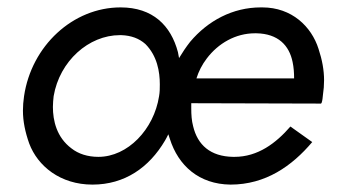

<svg xmlns="http://www.w3.org/2000/svg" viewBox="-20 -490 913 519"><path d="M45 -230C43 -217 42 -203 42 -191C42 -162 48 -133 59 -102C82 -41 143 9 230 9C317 9 383 -37 426 -110C429 -115 432 -121 435 -127C436 -123 438 -119 439 -115C462 -42 518 8 603 9C698 9 769 -41 824 -106L765 -148C726 -103 677 -66 614 -66C613 -66 611 -66 610 -66C549 -67 514 -98 502 -149C498 -164 497 -180 497 -197C497 -201 497 -206 497 -211L848 -210V-211H849C852 -219 852 -226 853 -234C855 -247 856 -260 856 -273C856 -300 851 -328 841 -358C822 -418 769 -470 689 -470C688 -470 686 -470 685 -470C609 -470 542 -434 494 -377C483 -363 473 -348 464 -333C463 -338 462 -344 461 -349C442 -421 393 -470 306 -470C177 -470 65 -366 45 -230ZM511 -278C517 -297 526 -315 539 -332C570 -373 617 -400 669 -400C670 -400 672 -400 673 -400C732 -399 762 -367 771 -322C774 -308 775 -293 775 -278ZM125 -230C141 -325 220 -395 304 -395C305 -395 307 -395 308 -395C335 -394 356 -386 373 -371C405 -339 412 -296 412 -262C412 -252 412 -241 410 -230C396 -140 325 -66 246 -66C217 -66 192 -74 173 -89C133 -119 123 -164 123 -201C123 -211 124 -220 125 -230Z"/></svg>

Font: Jost
Style: Italic
Weight: 400
Italic angle: -5°
Version: Version 3.710